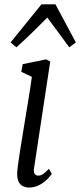

<svg xmlns="http://www.w3.org/2000/svg" viewBox="-20 -832 360 862"><path d="M110 10Q95.5 10 81.8 3.2Q68 -3.5 61 -22.5Q54 -41.5 59 -77.5Q63.5 -114 71 -160.8Q78.5 -207.5 86.5 -256.8Q94.5 -306 102 -351.5Q109.5 -397 115.2 -432.8Q121 -468.5 123 -487L75.5 -509.5L82 -544L187 -565.5L205.5 -555.5L133 -78Q130 -58.5 136 -51Q142 -43.5 151.5 -43.5Q163 -43.5 173.2 -50.5Q183.5 -57.5 199.5 -74L212.5 -51.5Q200 -33.5 184 -19.8Q168 -6 149.5 2Q131 10 110 10ZM53.5 -619.5 27.5 -641.5 166 -812.5H229L320.5 -641.5L291 -619.5Q267 -653 242.2 -686Q217.5 -719 192.5 -753Q159 -719.5 125.2 -686.5Q91.5 -653.5 53.5 -619.5Z"/></svg>

Font: Merriweather 24pt SemiCondensed Light
Style: Italic
Weight: 300
Width: 4
Italic angle: -7.8°
Designer: Eben Sorkin
Foundry: Eben Sorkin
Version: Version 2.101